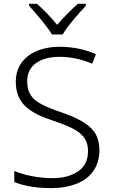

<svg xmlns="http://www.w3.org/2000/svg" viewBox="-20 -967 586 997"><path d="M305.7 -788.1C329.6 -831.1 388.7 -897.9 425.8 -937V-947.3H384.8C349.1 -916.5 308.6 -875.5 276.9 -837.9C246.1 -875.5 207.5 -916.5 171.9 -947.3H130.9V-937C166.5 -897.9 224.1 -831.1 250 -788.1ZM496.1 -186C496.1 -224.1 487.8 -255.4 471.2 -279.8C437.5 -328.1 376 -356.4 292 -386.2C255.4 -398.4 224.1 -411.1 199.2 -423.8C148.4 -449.2 121.1 -482.9 121.1 -543.9C121.1 -585.9 136.7 -617.7 167.5 -639.6C198.2 -661.1 238.8 -671.9 288.1 -671.9C344.7 -671.9 401.9 -660.2 459 -636.2L478 -686C421.9 -710 358.9 -724.1 290 -724.1C158.7 -724.1 62 -659.2 62 -543C62 -428.7 133.8 -380.9 253.9 -340.8C379.9 -298.8 437 -266.1 437 -182.1C437 -135.3 419.9 -100.1 385.7 -77.1C351.1 -53.7 306.6 -42 252 -42C173.3 -42 103 -59.1 54.2 -79.1V-22C99.1 -2.9 162.6 9.8 249 9.8C296.4 9.8 338.4 2.4 376 -12.2C450.7 -41.5 496.1 -100.6 496.1 -186Z"/></svg>

Font: Noto Reveo Sans
Style: Regular
Weight: 300
Designer: Monotype Design Team
Foundry: Monotype Imaging Inc.
Version: Version 2.007